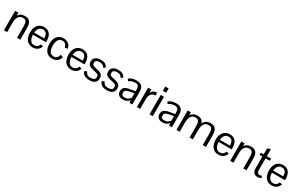

<svg xmlns="http://www.w3.org/2000/svg" viewBox="273 -2486 6639 4274"><g transform="rotate(30 3592.5 -349.0)"><path d="M61.5 0V-499.5H144.5V-423.8Q169.9 -466.3 211.4 -488.3Q252.9 -510.3 311 -510.3Q369.6 -510.3 404.1 -489.7Q438.5 -469.2 455.3 -436Q472.2 -402.8 477.1 -363.8Q481.9 -324.7 481.9 -287.1V0H398.9V-293.9Q398.9 -369.6 377.9 -410.6Q356.9 -451.7 296.4 -451.7Q254.9 -451.7 226.3 -436.3Q197.8 -420.9 180.2 -394.3Q162.6 -367.7 154.3 -333.5Q146 -299.3 144.5 -261.2V0Z M809.6 11.7Q731.9 11.7 682.9 -24.4Q633.8 -60.5 610.6 -120.1Q587.4 -179.7 587.4 -250Q587.4 -328.1 612.8 -386.7Q638.2 -445.3 687 -477.8Q735.8 -510.3 805.2 -510.3Q875 -510.3 919.2 -479.2Q963.4 -448.2 984.6 -395.3Q1005.9 -342.3 1005.9 -275.4Q1005.9 -273.4 1005.6 -265.9Q1005.4 -258.3 1005.1 -250.2Q1004.9 -242.2 1004.4 -237.8H670.4Q670.9 -188 684.8 -144.8Q698.7 -101.6 729 -74.7Q759.3 -47.9 808.1 -47.9Q858.9 -47.9 889.6 -74.5Q920.4 -101.1 933.1 -139.2L995.1 -125Q983.9 -81.5 956.3 -51Q928.7 -20.5 890.6 -4.6Q852.5 11.2 809.6 11.7ZM670.4 -292.5H928.2Q927.7 -367.7 899.2 -409.4Q870.6 -451.2 803.7 -451.2Q770 -451.2 745.6 -437.5Q721.2 -423.8 705.3 -400.9Q689.5 -377.9 680.9 -349.9Q672.4 -321.8 670.4 -292.5Z M1304.7 11.7Q1232.9 11.7 1185.1 -21.7Q1137.2 -55.2 1113 -114.3Q1088.9 -173.3 1088.9 -249Q1088.9 -324.2 1112.8 -383.3Q1136.7 -442.4 1184.6 -476.3Q1232.4 -510.3 1304.7 -510.3Q1346.7 -510.3 1385.7 -496.6Q1424.8 -482.9 1454.8 -449.5Q1484.9 -416 1498.5 -356.4L1430.2 -339.4Q1415 -397 1384.5 -424.1Q1354 -451.2 1307.1 -451.2Q1261.2 -451.2 1231.7 -427Q1202.1 -402.8 1187.7 -357.9Q1173.3 -313 1173.3 -250.5Q1173.3 -187 1188 -141.6Q1202.6 -96.2 1232.4 -72Q1262.2 -47.9 1307.1 -47.9Q1355 -47.9 1386.2 -75.4Q1417.5 -103 1432.1 -160.2L1498 -140.1Q1484.9 -82.5 1455.8 -49.3Q1426.8 -16.1 1387.7 -2.2Q1348.6 11.7 1304.7 11.7Z M1798.8 11.7Q1721.2 11.7 1672.1 -24.4Q1623 -60.5 1599.9 -120.1Q1576.7 -179.7 1576.7 -250Q1576.7 -328.1 1602.1 -386.7Q1627.4 -445.3 1676.3 -477.8Q1725.1 -510.3 1794.4 -510.3Q1864.3 -510.3 1908.4 -479.2Q1952.6 -448.2 1973.9 -395.3Q1995.1 -342.3 1995.1 -275.4Q1995.1 -273.4 1994.9 -265.9Q1994.6 -258.3 1994.4 -250.2Q1994.1 -242.2 1993.7 -237.8H1659.7Q1660.2 -188 1674.1 -144.8Q1688 -101.6 1718.3 -74.7Q1748.5 -47.9 1797.4 -47.9Q1848.1 -47.9 1878.9 -74.5Q1909.7 -101.1 1922.4 -139.2L1984.4 -125Q1973.1 -81.5 1945.6 -51Q1918 -20.5 1879.9 -4.6Q1841.8 11.2 1798.8 11.7ZM1659.7 -292.5H1917.5Q1917 -367.7 1888.4 -409.4Q1859.9 -451.2 1793 -451.2Q1759.3 -451.2 1734.9 -437.5Q1710.4 -423.8 1694.6 -400.9Q1678.7 -377.9 1670.2 -349.9Q1661.6 -321.8 1659.7 -292.5Z M2252 11.7Q2211.9 11.7 2173.6 0.7Q2135.3 -10.3 2106.2 -37.1Q2077.1 -64 2064.5 -110.4L2125.5 -135.3Q2137.7 -103.5 2153.3 -84.2Q2168.9 -64.9 2194.1 -56.2Q2219.2 -47.4 2258.8 -47.4Q2310.1 -47.4 2342.3 -64.5Q2374.5 -81.5 2374.5 -130.4Q2374.5 -155.8 2369.4 -170.7Q2364.3 -185.5 2349.4 -194.3Q2334.5 -203.1 2305.9 -210.4Q2277.3 -217.8 2230.5 -228Q2179.7 -239.7 2146.2 -253.9Q2112.8 -268.1 2096.4 -295.2Q2080.1 -322.3 2080.1 -371.6Q2080.1 -439 2131.3 -474.6Q2182.6 -510.3 2265.1 -510.3Q2330.6 -510.3 2372.6 -488.8Q2414.6 -467.3 2440.9 -412.1Q2440.9 -412.1 2433.1 -407.7Q2425.3 -403.3 2414.8 -397.7Q2404.3 -392.1 2396.5 -387.5Q2388.7 -382.8 2388.7 -382.8Q2370.6 -420.4 2343.5 -436Q2316.4 -451.7 2268.6 -451.7Q2206.5 -451.7 2182.1 -431.6Q2157.7 -411.6 2157.7 -370.1Q2157.7 -343.3 2167.7 -328.9Q2177.7 -314.5 2203.1 -305.9Q2228.5 -297.4 2274.9 -287.6Q2336.9 -274.9 2374.5 -258.3Q2412.1 -241.7 2429.4 -213.9Q2446.8 -186 2446.8 -138.7Q2446.8 -65.4 2401.1 -26.9Q2355.5 11.7 2252 11.7Z M2701.2 11.7Q2661.1 11.7 2622.8 0.7Q2584.5 -10.3 2555.4 -37.1Q2526.4 -64 2513.7 -110.4L2574.7 -135.3Q2586.9 -103.5 2602.5 -84.2Q2618.2 -64.9 2643.3 -56.2Q2668.5 -47.4 2708 -47.4Q2759.3 -47.4 2791.5 -64.5Q2823.7 -81.5 2823.7 -130.4Q2823.7 -155.8 2818.6 -170.7Q2813.5 -185.5 2798.6 -194.3Q2783.7 -203.1 2755.1 -210.4Q2726.6 -217.8 2679.7 -228Q2628.9 -239.7 2595.5 -253.9Q2562 -268.1 2545.7 -295.2Q2529.3 -322.3 2529.3 -371.6Q2529.3 -439 2580.6 -474.6Q2631.8 -510.3 2714.4 -510.3Q2779.8 -510.3 2821.8 -488.8Q2863.8 -467.3 2890.1 -412.1Q2890.1 -412.1 2882.3 -407.7Q2874.5 -403.3 2864 -397.7Q2853.5 -392.1 2845.7 -387.5Q2837.9 -382.8 2837.9 -382.8Q2819.8 -420.4 2792.7 -436Q2765.6 -451.7 2717.8 -451.7Q2655.8 -451.7 2631.3 -431.6Q2606.9 -411.6 2606.9 -370.1Q2606.9 -343.3 2616.9 -328.9Q2627 -314.5 2652.3 -305.9Q2677.7 -297.4 2724.1 -287.6Q2786.1 -274.9 2823.7 -258.3Q2861.3 -241.7 2878.7 -213.9Q2896 -186 2896 -138.7Q2896 -65.4 2850.3 -26.9Q2804.7 11.7 2701.2 11.7Z M3122.1 12.2Q3081.1 12.2 3047.4 -1.5Q3013.7 -15.1 2993.7 -43.2Q2973.6 -71.3 2973.6 -114.7Q2973.6 -161.6 2991 -190.7Q3008.3 -219.7 3041.3 -236.6Q3074.2 -253.4 3120.6 -263.2Q3167 -272.9 3224.6 -281.7L3279.8 -290V-314.9Q3279.8 -366.7 3271.2 -396.2Q3262.7 -425.8 3240.5 -438.5Q3218.3 -451.2 3176.3 -451.2Q3130.4 -451.2 3093 -438Q3055.7 -424.8 3021 -399.4Q3021 -399.4 3015.9 -407Q3010.7 -414.6 3004.4 -424.3Q2998 -434.1 2992.9 -441.4Q2987.8 -448.7 2987.8 -448.7Q3028.3 -479 3073.5 -494.6Q3118.7 -510.3 3180.2 -510.3Q3269 -510.3 3315.9 -466.6Q3362.8 -422.9 3362.8 -330.1V0H3291.5L3284.2 -62.5Q3257.8 -25.9 3216.8 -6.8Q3175.8 12.2 3122.1 12.2ZM3135.3 -46.4Q3179.7 -46.4 3215.1 -64.9Q3250.5 -83.5 3279.8 -118.7V-237.3L3216.3 -226.6Q3148.4 -215.3 3112.5 -203.1Q3076.7 -190.9 3063.7 -172.4Q3050.8 -153.8 3050.8 -123.5Q3050.8 -84.5 3069.8 -65.4Q3088.9 -46.4 3135.3 -46.4Z M3480.5 0V-499.5H3563V-412.6Q3588.4 -460 3626 -481.7Q3663.6 -503.4 3712.4 -503.4V-430.2Q3659.2 -430.2 3626.5 -406.2Q3593.8 -382.3 3578.9 -343.8Q3564 -305.2 3563 -260.7L3563.5 0Z M3804.7 0V-499.5H3887.7V0ZM3799.3 -601.6V-711.4H3884.3V-601.6Z M4138.7 12.2Q4097.7 12.2 4064 -1.5Q4030.3 -15.1 4010.3 -43.2Q3990.2 -71.3 3990.2 -114.7Q3990.2 -161.6 4007.6 -190.7Q4024.9 -219.7 4057.9 -236.6Q4090.8 -253.4 4137.2 -263.2Q4183.6 -272.9 4241.2 -281.7L4296.4 -290V-314.9Q4296.4 -366.7 4287.8 -396.2Q4279.3 -425.8 4257.1 -438.5Q4234.9 -451.2 4192.9 -451.2Q4147 -451.2 4109.6 -438Q4072.3 -424.8 4037.6 -399.4Q4037.6 -399.4 4032.5 -407Q4027.3 -414.6 4021 -424.3Q4014.6 -434.1 4009.5 -441.4Q4004.4 -448.7 4004.4 -448.7Q4044.9 -479 4090.1 -494.6Q4135.3 -510.3 4196.8 -510.3Q4285.6 -510.3 4332.5 -466.6Q4379.4 -422.9 4379.4 -330.1V0H4308.1L4300.8 -62.5Q4274.4 -25.9 4233.4 -6.8Q4192.4 12.2 4138.7 12.2ZM4151.9 -46.4Q4196.3 -46.4 4231.7 -64.9Q4267.1 -83.5 4296.4 -118.7V-237.3L4232.9 -226.6Q4165 -215.3 4129.2 -203.1Q4093.3 -190.9 4080.3 -172.4Q4067.4 -153.8 4067.4 -123.5Q4067.4 -84.5 4086.4 -65.4Q4105.5 -46.4 4151.9 -46.4Z M4497.1 0V-499.5H4580.1V-422.9Q4605.5 -465.3 4646.7 -487.8Q4688 -510.3 4746.6 -510.3Q4795.9 -510.3 4827.6 -495.8Q4859.4 -481.4 4877.9 -456.8Q4896.5 -432.1 4905.3 -401.9Q4929.2 -455.1 4973.6 -482.7Q5018.1 -510.3 5084 -510.3Q5143.1 -510.3 5177.5 -490Q5211.9 -469.7 5228.8 -436.5Q5245.6 -403.3 5250.5 -364Q5255.4 -324.7 5255.4 -287.1V0H5172.4V-294.4Q5172.4 -344.7 5163.3 -379.6Q5154.3 -414.6 5132.1 -433.1Q5109.9 -451.7 5069.3 -451.7Q5010.3 -451.7 4977.1 -422.6Q4943.8 -393.6 4930.7 -345.9Q4917.5 -298.3 4917.5 -241.7V0H4834.5V-294.4Q4834.5 -344.7 4825.7 -379.6Q4816.9 -414.6 4794.4 -433.1Q4772 -451.7 4731.4 -451.7Q4674.8 -451.7 4642.1 -424.1Q4609.4 -396.5 4595.2 -351.1Q4581.1 -305.7 4580.1 -252V0Z M5583 11.7Q5505.4 11.7 5456.3 -24.4Q5407.2 -60.5 5384 -120.1Q5360.8 -179.7 5360.8 -250Q5360.8 -328.1 5386.2 -386.7Q5411.6 -445.3 5460.4 -477.8Q5509.3 -510.3 5578.6 -510.3Q5648.4 -510.3 5692.6 -479.2Q5736.8 -448.2 5758.1 -395.3Q5779.3 -342.3 5779.3 -275.4Q5779.3 -273.4 5779.1 -265.9Q5778.8 -258.3 5778.6 -250.2Q5778.3 -242.2 5777.8 -237.8H5443.8Q5444.3 -188 5458.3 -144.8Q5472.2 -101.6 5502.4 -74.7Q5532.7 -47.9 5581.5 -47.9Q5632.3 -47.9 5663.1 -74.5Q5693.8 -101.1 5706.5 -139.2L5768.6 -125Q5757.3 -81.5 5729.7 -51Q5702.1 -20.5 5664.1 -4.6Q5626 11.2 5583 11.7ZM5443.8 -292.5H5701.7Q5701.2 -367.7 5672.6 -409.4Q5644 -451.2 5577.1 -451.2Q5543.5 -451.2 5519 -437.5Q5494.6 -423.8 5478.8 -400.9Q5462.9 -377.9 5454.3 -349.9Q5445.8 -321.8 5443.8 -292.5Z M5877 0V-499.5H5960V-423.8Q5985.4 -466.3 6026.9 -488.3Q6068.4 -510.3 6126.5 -510.3Q6185.1 -510.3 6219.5 -489.7Q6253.9 -469.2 6270.8 -436Q6287.6 -402.8 6292.5 -363.8Q6297.4 -324.7 6297.4 -287.1V0H6214.4V-293.9Q6214.4 -369.6 6193.4 -410.6Q6172.4 -451.7 6111.8 -451.7Q6070.3 -451.7 6041.7 -436.3Q6013.2 -420.9 5995.6 -394.3Q5978 -367.7 5969.7 -333.5Q5961.4 -299.3 5960 -261.2V0Z M6584 7.8Q6542.5 7.8 6512.2 -7.8Q6481.9 -23.4 6465.6 -58.8Q6449.2 -94.2 6449.2 -153.3V-442.9H6376.5V-499.5H6449.2L6452.6 -657.2L6532.2 -678.7V-499.5H6641.6V-442.9H6532.2V-139.2Q6532.2 -91.8 6548.8 -73Q6565.4 -54.2 6594.7 -53.7Q6610.4 -53.7 6626.7 -57.9Q6643.1 -62 6659.2 -68.8L6672.9 -14.6Q6655.8 -5.4 6631.8 1.2Q6607.9 7.8 6584 7.8Z M6952.6 11.7Q6875 11.7 6825.9 -24.4Q6776.9 -60.5 6753.7 -120.1Q6730.5 -179.7 6730.5 -250Q6730.5 -328.1 6755.9 -386.7Q6781.2 -445.3 6830.1 -477.8Q6878.9 -510.3 6948.2 -510.3Q7018.1 -510.3 7062.3 -479.2Q7106.4 -448.2 7127.7 -395.3Q7148.9 -342.3 7148.9 -275.4Q7148.9 -273.4 7148.7 -265.9Q7148.4 -258.3 7148.2 -250.2Q7147.9 -242.2 7147.5 -237.8H6813.5Q6814 -188 6827.9 -144.8Q6841.8 -101.6 6872.1 -74.7Q6902.3 -47.9 6951.2 -47.9Q7002 -47.9 7032.7 -74.5Q7063.5 -101.1 7076.2 -139.2L7138.2 -125Q7127 -81.5 7099.4 -51Q7071.8 -20.5 7033.7 -4.6Q6995.6 11.2 6952.6 11.7ZM6813.5 -292.5H7071.3Q7070.8 -367.7 7042.2 -409.4Q7013.7 -451.2 6946.8 -451.2Q6913.1 -451.2 6888.7 -437.5Q6864.3 -423.8 6848.4 -400.9Q6832.5 -377.9 6824 -349.9Q6815.4 -321.8 6813.5 -292.5Z"/></g></svg>

Font: Pontano Sans
Style: Regular
Weight: 400
Designer: Vernon Adams
Foundry: Vernon Adams
Version: Version 2.001